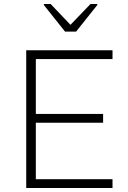

<svg xmlns="http://www.w3.org/2000/svg" viewBox="-20 -939 639 959"><path d="M111 0V-688H542V-644H159V-370H495V-326H159V-44H542V0ZM305 -781 199 -914V-919H233L332 -815L432 -919H466V-914L360 -781Z"/></svg>

Font: Saira ExtraLight
Style: Regular
Weight: 200
Designer: Hector Gatti with collaboration of the Omnibus-Type team
Foundry: Omnibus-Type
Version: Version 1.100; ttfautohint (v1.8.3)